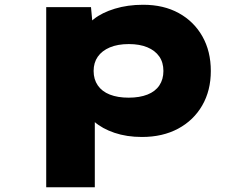

<svg xmlns="http://www.w3.org/2000/svg" viewBox="-20 -566 1015 806"><path d="M174 220V-536H362L373 -417L332 -426Q340 -459 374 -486Q408 -513 462 -529.5Q516 -546 581 -546Q667 -546 730.5 -511Q794 -476 829.5 -413.5Q865 -351 865 -268Q865 -186 829 -123.5Q793 -61 728 -26Q663 9 576 9Q512 9 460.5 -8.5Q409 -26 376 -55Q343 -84 333 -117L378 -131V220ZM520 -156Q566 -156 599 -169Q632 -182 649 -207.5Q666 -233 666 -268Q666 -304 648.5 -329Q631 -354 598.5 -367.5Q566 -381 521 -381Q474 -381 441 -367Q408 -353 390.5 -328Q373 -303 373 -268Q373 -233 390.5 -207.5Q408 -182 441 -169Q474 -156 520 -156Z"/></svg>

Font: Lexend Tera Black
Style: Regular
Weight: 900
Version: Version 1.007